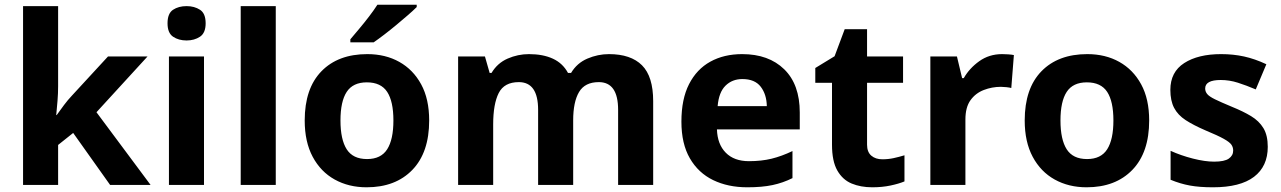

<svg xmlns="http://www.w3.org/2000/svg" viewBox="-20 -786 5446 816"><path d="M227 -420Q227 -389 224.5 -358.5Q222 -328 219 -297H221Q236 -318 252 -339.5Q268 -361 286 -380L439 -546H607L390 -309L620 0H448L291 -221L227 -170V0H78V-760H227Z M773 -760Q806 -760 830 -744.5Q854 -729 854 -687Q854 -646 830 -630Q806 -614 773 -614Q739 -614 715.5 -630Q692 -646 692 -687Q692 -729 715.5 -744.5Q739 -760 773 -760ZM847 -546V0H698V-546Z M1152 0H1003V-760H1152Z M1804 -274Q1804 -138 1732.5 -64Q1661 10 1538 10Q1462 10 1402.5 -23Q1343 -56 1309 -119.5Q1275 -183 1275 -274Q1275 -410 1346 -483Q1417 -556 1541 -556Q1618 -556 1677 -523Q1736 -490 1770 -427.5Q1804 -365 1804 -274ZM1427 -274Q1427 -193 1453.5 -151.5Q1480 -110 1540 -110Q1599 -110 1625.5 -151.5Q1652 -193 1652 -274Q1652 -355 1625.5 -395.5Q1599 -436 1539 -436Q1480 -436 1453.5 -395.5Q1427 -355 1427 -274ZM1751 -756Q1737 -742 1714 -722Q1691 -702 1664.5 -680Q1638 -658 1612.5 -638.5Q1587 -619 1568 -606H1469V-619Q1485 -638 1506.5 -663.5Q1528 -689 1549 -716.5Q1570 -744 1584 -766H1751Z M2568 -556Q2661 -556 2708.5 -508.5Q2756 -461 2756 -356V0H2607V-319Q2607 -437 2525 -437Q2466 -437 2441 -395Q2416 -353 2416 -274V0H2267V-319Q2267 -437 2185 -437Q2123 -437 2099.5 -390.5Q2076 -344 2076 -257V0H1927V-546H2041L2061 -476H2069Q2094 -518 2137.5 -537Q2181 -556 2228 -556Q2288 -556 2330 -536.5Q2372 -517 2394 -476H2407Q2432 -518 2476.5 -537Q2521 -556 2568 -556Z M3134 -556Q3247 -556 3313 -491.5Q3379 -427 3379 -308V-236H3027Q3029 -173 3064.5 -137Q3100 -101 3163 -101Q3216 -101 3259 -111.5Q3302 -122 3348 -144V-29Q3308 -9 3263.5 0.5Q3219 10 3156 10Q3074 10 3011 -20.5Q2948 -51 2912 -113Q2876 -175 2876 -269Q2876 -365 2908.5 -428.5Q2941 -492 2999 -524Q3057 -556 3134 -556ZM3135 -450Q3092 -450 3063.5 -422Q3035 -394 3030 -335H3239Q3238 -385 3213 -417.5Q3188 -450 3135 -450Z M3730 -109Q3755 -109 3778 -114Q3801 -119 3824 -126V-15Q3800 -5 3764.5 2.5Q3729 10 3687 10Q3638 10 3599.5 -6Q3561 -22 3538.5 -61.5Q3516 -101 3516 -171V-434H3445V-497L3527 -547L3570 -662H3665V-546H3818V-434H3665V-171Q3665 -140 3683 -124.5Q3701 -109 3730 -109Z M4239 -556Q4250 -556 4265 -555Q4280 -554 4289 -552L4278 -412Q4271 -414 4257.5 -415.5Q4244 -417 4234 -417Q4196 -417 4161 -403.5Q4126 -390 4104.5 -360Q4083 -330 4083 -278V0H3934V-546H4047L4069 -454H4076Q4100 -496 4142 -526Q4184 -556 4239 -556Z M4864 -274Q4864 -138 4792.5 -64Q4721 10 4598 10Q4522 10 4462.5 -23Q4403 -56 4369 -119.5Q4335 -183 4335 -274Q4335 -410 4406 -483Q4477 -556 4601 -556Q4678 -556 4737 -523Q4796 -490 4830 -427.5Q4864 -365 4864 -274ZM4487 -274Q4487 -193 4513.5 -151.5Q4540 -110 4600 -110Q4659 -110 4685.5 -151.5Q4712 -193 4712 -274Q4712 -355 4685.5 -395.5Q4659 -436 4599 -436Q4540 -436 4513.5 -395.5Q4487 -355 4487 -274Z M5368 -162Q5368 -79 5309.5 -34.5Q5251 10 5135 10Q5078 10 5037 2.5Q4996 -5 4955 -22V-145Q4999 -125 5050 -112Q5101 -99 5140 -99Q5184 -99 5202.5 -112Q5221 -125 5221 -146Q5221 -160 5213.5 -171Q5206 -182 5181 -196Q5156 -210 5103 -232Q5052 -254 5019 -275.5Q4986 -297 4970 -327.5Q4954 -358 4954 -404Q4954 -480 5013 -518Q5072 -556 5170 -556Q5221 -556 5267 -546Q5313 -536 5362 -513L5317 -406Q5277 -423 5241 -434.5Q5205 -446 5168 -446Q5102 -446 5102 -410Q5102 -397 5110.5 -386.5Q5119 -376 5143.5 -364Q5168 -352 5216 -332Q5263 -313 5297 -292.5Q5331 -272 5349.5 -241.5Q5368 -211 5368 -162Z"/></svg>

Font: Noto Sans Sinhala UI
Style: Bold
Weight: 700
Designer: Jelle Bosma - Monotype Design Team
Foundry: Monotype Imaging Inc.
Version: Version 2.006; ttfautohint (v1.8.4.7-5d5b)